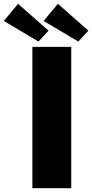

<svg xmlns="http://www.w3.org/2000/svg" viewBox="-110 -988 484 1008"><path d="M60 -742V0H264V-742ZM-15 -968 -90 -878 92 -770 145 -827ZM194 -968 119 -878 301 -770 354 -827Z"/></svg>

Font: Bisquit Text
Style: Bold
Weight: 800
Version: Version 1.004;Glyphs 3.2.3 (3260)